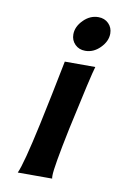

<svg xmlns="http://www.w3.org/2000/svg" viewBox="-76 -673 487 731"><g transform="rotate(10 167.5 -308.0)"><path d="M178 10H45Q62 -26 97 -188Q121 -300 148 -437H266Q256 -406 209 -188Q177 -34 177 -2Q177 7 178 10ZM245 -626Q269 -626 284.5 -610.5Q300 -595 300 -572Q300 -542 274 -516Q249 -491 217 -491Q193 -491 177.5 -506.5Q162 -522 162 -545Q162 -575 188 -601Q213 -626 245 -626Z"/></g></svg>

Font: GFS Neohellenic Rg
Style: Bold Italic
Weight: 700
Italic angle: -12°
Designer: Designed by Takis Katsoulidis and George D. Matthiopoulos.
Foundry: Designed by Takis Katsoulidis and George D. Matthiopoulos.
Version: Version 1.0